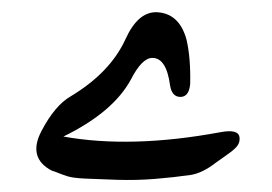

<svg xmlns="http://www.w3.org/2000/svg" viewBox="-20 -286 447 315"><path d="M186 -222Q206 -266 236 -266Q274 -265 286 -221Q293 -191 292 -148Q290 -127 276 -127Q262 -127 259 -146Q253 -191 230 -191Q213 -191 195 -156Q166 -102 84 -62Q195 -42 341 -69Q372 -75 373 -60Q374 -50 365 -42Q361 -38 353 -32.5Q345 -27 334 -19Q312 -2 293 1Q265 5 234.5 7.5Q204 10 172 9Q140 8 119.5 7Q99 6 90 3Q81 0 75 -2.5Q69 -5 65 -6Q25 -27 48 -71Q70 -113 96 -128Q161 -167 186 -222Z"/></svg>

Font: Amiri
Style: Bold
Weight: 700
Designer: Khaled Hosny
Version: Version 0.113